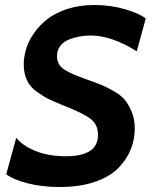

<svg xmlns="http://www.w3.org/2000/svg" viewBox="-20 -734 606 768"><path d="M219 14Q147 14 89.5 -1Q32 -16 5 -37L45 -183Q69 -152 121 -130.5Q173 -109 243 -109Q372 -109 372 -194Q372 -236 342.5 -258.5Q313 -281 239 -310Q199 -326 179 -335.5Q159 -345 130 -365Q101 -385 88 -412.5Q75 -440 75 -476Q75 -506 84.5 -538Q94 -570 116 -601.5Q138 -633 170 -658Q202 -683 250.5 -698.5Q299 -714 358 -714Q423 -714 480.5 -697Q538 -680 563 -660L527 -529Q426 -592 342 -592Q320 -592 298 -588Q276 -584 255 -575.5Q234 -567 221 -550Q208 -533 208 -510Q208 -475 236 -456.5Q264 -438 325 -417Q362 -404 382 -396Q402 -388 432.5 -371Q463 -354 478.5 -335.5Q494 -317 506.5 -287.5Q519 -258 519 -221Q519 -177 503.5 -137.5Q488 -98 454.5 -63Q421 -28 360.5 -7Q300 14 219 14Z"/></svg>

Font: Cabin
Style: Bold Italic
Weight: 700
Designer: Pablo Impallari
Foundry: Pablo Impallari. www.impallari.com Igino Marini. www.ikern.com
Version: Version 1.005